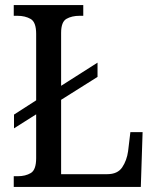

<svg xmlns="http://www.w3.org/2000/svg" viewBox="-20 -734 618 754"><path d="M34 0V-42H50Q80 -42 101 -54.5Q122 -67 122 -113V-285L35 -230V-284L122 -340V-601Q122 -647 100.5 -659.5Q79 -672 48 -672H34V-714H307V-672H293Q262 -672 241 -660Q220 -648 220 -605V-397L363 -488V-432L220 -342V-50H401Q442 -50 460 -77Q478 -104 483 -140L492 -215H540L533 0Z"/></svg>

Font: Noto Serif Khmer SemiCondensed
Style: Regular
Weight: 400
Width: 4
Designer: Danh Hong and the Monotype Design Team
Foundry: Monotype Imaging Inc.
Version: Version 2.004; ttfautohint (v1.8.4.7-5d5b)